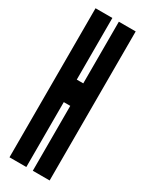

<svg xmlns="http://www.w3.org/2000/svg" viewBox="-194 -778 646 820"><g transform="rotate(30 129.0 -367.5)"><path d="M15 0H98V-320H130V0H213V-735H130V-431H98V-735H15Z"/></g></svg>

Font: League Gothic Condensed
Style: Regular
Weight: 400
Width: 3
Designer: The League of Moveable Type
Version: Version 1.600; ttfautohint (v1.8.3)